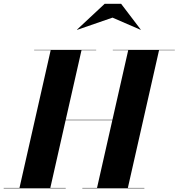

<svg xmlns="http://www.w3.org/2000/svg" viewBox="-63 -1020 967 1040"><path d="M546.5 -924.5 355.5 -858.5 354 -859.5 504 -999.5H593L699.5 -859.5L698.5 -858.5ZM-43 -2H42.5L211.5 -748H122V-750H458V-748H378.5L293 -371H546L631.5 -748H548V-750H884V-748H798.5L629.5 -2H719V0H383V-2H462.5L545.5 -369H292.5L209.5 -2H293V0H-43Z"/></svg>

Font: Bodoni* 96
Style: Bold Italic
Weight: 700
Italic angle: -13°
Version: Version 2.2